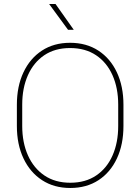

<svg xmlns="http://www.w3.org/2000/svg" viewBox="-20 -936 706 966"><path d="M601.1 -408.7V-302.2Q601.1 -209.5 568.4 -139.2Q535.6 -68.8 475.6 -29.5Q415.5 9.8 333.5 9.8Q252 9.8 191.7 -29.5Q131.3 -68.8 98.1 -139.2Q64.9 -209.5 64.9 -302.2V-408.7Q64.9 -501.5 97.9 -571.8Q130.9 -642.1 190.9 -681.4Q251 -720.7 332.5 -720.7Q414.6 -720.7 474.9 -681.4Q535.2 -642.1 568.1 -571.8Q601.1 -501.5 601.1 -408.7ZM574.7 -302.2V-409.7Q574.7 -493.2 546.1 -557.4Q517.6 -621.6 463.4 -658Q409.2 -694.3 332.5 -694.3Q256.3 -694.3 202.6 -658Q148.9 -621.6 120.4 -557.4Q91.8 -493.2 91.8 -409.7V-302.2Q91.8 -218.8 120.6 -154.3Q149.4 -89.8 203.4 -53.2Q257.3 -16.6 333.5 -16.6Q410.2 -16.6 464.1 -53.2Q518.1 -89.8 546.4 -154.3Q574.7 -218.8 574.7 -302.2ZM259.3 -916 351.1 -786.1H322.3L227.1 -916Z"/></svg>

Font: Vazirmatn RD Thin
Style: Regular
Weight: 100
Designer: Saber Rastikerdar
Foundry: Saber Rastikerdar
Version: Version 32.102